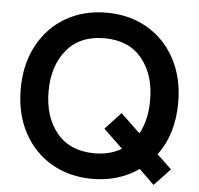

<svg xmlns="http://www.w3.org/2000/svg" viewBox="-52 -768 868 838"><g transform="rotate(5 382.0 -348.5)"><path d="M657 -118 721 -57 651 17 585 -47Q497 14 382 14Q282 14 204 -31Q126 -76 81.5 -158.5Q37 -241 37 -350Q37 -459 81.5 -541.5Q126 -624 204 -669Q282 -714 382 -714Q482 -714 560 -669Q638 -624 682.5 -541.5Q727 -459 727 -350Q727 -211 657 -118ZM500 -128 416 -209 485 -283 570 -202Q604 -263 604 -350Q604 -462 546.5 -532Q489 -602 382 -602Q275 -602 217 -532Q159 -462 159 -350Q159 -238 217 -168Q275 -98 382 -98Q449 -98 500 -128Z"/></g></svg>

Font: Cabin SemiBold
Style: Regular
Weight: 600
Designer: Pablo Impallari
Foundry: Pablo Impallari. http://www.impallari.com Igino Marini. http://www.ikern.com
Version: Version 2.200